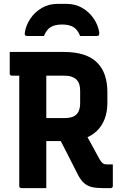

<svg xmlns="http://www.w3.org/2000/svg" viewBox="-20 -967 640 987"><path d="M397 -320Q423 -274 445 -234.5Q467 -195 492 -148Q501 -133 508.5 -127.5Q516 -122 527 -122Q532 -122 534.5 -122Q537 -122 541 -122H560Q560 -92 560 -66.5Q560 -41 560 -11Q560 -6 557 -3Q554 0 549 0Q542 0 530.5 0Q519 0 509 0Q475 0 452 -5.5Q429 -11 412.5 -25.5Q396 -40 382 -66Q356 -117 330.5 -167.5Q305 -218 279 -268ZM30 -700Q99 -700 168 -700Q237 -700 306 -700Q367 -700 410 -686Q453 -672 480 -644.5Q507 -617 519.5 -579Q532 -541 532 -494V-438Q532 -392 518 -355.5Q504 -319 477.5 -293.5Q451 -268 413 -255Q375 -242 327 -242Q297 -242 266.5 -242Q236 -242 205 -242L194 -236V-360Q223 -360 252.5 -360Q282 -360 311 -360Q339 -360 357 -368Q375 -376 383.5 -393.5Q392 -411 392 -436V-501Q392 -520 387.5 -534Q383 -548 373 -558Q364 -567 348.5 -572.5Q333 -578 311 -578Q266 -578 220.5 -578Q175 -578 130.5 -578Q86 -578 41 -578Q36 -578 33 -581Q30 -584 30 -589Q30 -618 30 -644.5Q30 -671 30 -700ZM218 0Q185 0 154.5 0Q124 0 90 0Q85 0 82 -3Q79 -6 79 -11Q79 -92 79 -167.5Q79 -243 79 -318Q79 -393 79 -469.5Q79 -546 79 -625H230L218 -598Q218 -565 218 -532.5Q218 -500 218 -470Q218 -408 218 -348.5Q218 -289 218 -227.5Q218 -166 218 -98Q218 -71 218 -46Q218 -21 218 0ZM206 -782Q185 -782 164 -782Q143 -782 122 -782Q112 -782 109 -786Q106 -790 108 -802Q114 -839 137 -872.5Q160 -906 195.5 -926.5Q231 -947 275 -947H323Q367 -947 402.5 -926.5Q438 -906 461 -872.5Q484 -839 490 -802Q491 -790 488.5 -786Q486 -782 476 -782Q455 -782 434 -782Q413 -782 392 -782Q379 -815 357 -828Q335 -841 299 -841Q263 -841 241 -828Q219 -815 206 -782Z"/></svg>

Font: Recursive Monospace
Style: Bold
Weight: 700
Version: Version 1.047